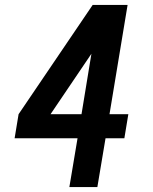

<svg xmlns="http://www.w3.org/2000/svg" viewBox="-20 -755 616 775"><path d="M260 0H373L406 -197H482L498 -294H422L495 -735H354L55 -294L39 -197H293ZM184 -294 349 -538 309 -294Z"/></svg>

Font: Iosevka Sparkle Semibold
Style: Italic
Weight: 600
Italic angle: -9°
Designer: Belleve Invis
Foundry: Belleve Invis
Version: Version 4.5.0; ttfautohint (v1.8.3)